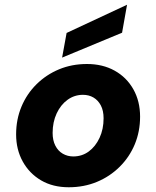

<svg xmlns="http://www.w3.org/2000/svg" viewBox="-20 -778 660 810"><path d="M270 12Q203 12 153.5 -17Q104 -46 76 -96.5Q48 -147 48 -211Q48 -274 70.5 -328Q93 -382 134 -422.5Q175 -463 229 -485.5Q283 -508 347 -508Q413 -508 463.5 -480Q514 -452 542.5 -401.5Q571 -351 571 -286Q571 -223 548.5 -169Q526 -115 484.5 -74Q443 -33 388.5 -10.5Q334 12 270 12ZM289 -118Q326 -118 354.5 -139Q383 -160 400 -196.5Q417 -233 417 -279Q417 -311 405.5 -333Q394 -355 374.5 -366.5Q355 -378 330 -378Q294 -378 265 -357Q236 -336 219 -299.5Q202 -263 202 -217Q202 -186 213.5 -163.5Q225 -141 245 -129.5Q265 -118 289 -118ZM242 -535 261 -639 516 -758 495 -640Z"/></svg>

Font: DM Sans 24pt Black
Style: Italic
Weight: 900
Italic angle: -10°
Designer: Colophon Foundry, Jonny Pinhorn
Foundry: Colophon Foundry
Version: Version 4.004;gftools[0.9.30]